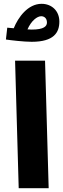

<svg xmlns="http://www.w3.org/2000/svg" viewBox="-20 -986 331 1006"><path d="M146 -767C262 -767 291 -815 291 -873C291 -929 251 -966 198 -966C126 -966 75 -895 52 -838C38 -839 26 -840 18 -841L11 -779C36 -775 106 -767 146 -767ZM196 -901C212 -901 226 -890 226 -868C226 -849 211 -831 146 -831C139 -831 132 -832 124 -832C144 -878 175 -901 196 -901ZM78 0H235L216 -668H59Z"/></svg>

Font: Noto Sans Arabic UI XCn XBd
Style: Regular
Weight: 800
Width: 2
Designer: Monotype Design Team, Nadine Chahine and Nizar Qandah
Foundry: Monotype Imaging Inc.
Version: Version 2.010